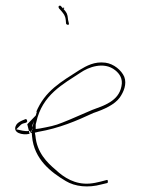

<svg xmlns="http://www.w3.org/2000/svg" viewBox="-20 -744 508 683"><path d="M38 -284 54 -300C55 -301 56 -302 59 -303L60 -304L74 -308C74 -308 75 -310 77 -312C76 -318 74 -322 70 -320L58 -315C47 -310 41 -305 38 -300C21 -271 61 -262 85 -268L83 -278C75 -277 68 -278 61 -279ZM77 -302 83 -278C84 -278 83 -279 84 -279C84 -278 86 -279 86 -278L88 -272L91 -280H93L95 -288V-298L103 -319C103 -324 106 -329 108 -334ZM85 -268H87L85 -267ZM87 -271H93L94 -259C101 -177 162 -131 214 -100C247 -80 294 -75 341 -88L362 -93C362 -93 363 -93 363 -94C365 -102 363 -106 357 -103L338 -98C326 -95 312 -92 299 -91C247 -87 208 -112 178 -140C147 -166 111 -202 106 -261L104 -272L116 -275C191 -288 252 -314 312 -342C351 -355 388 -372 406 -397C420 -417 432 -445 422 -471C412 -494 385 -517 355 -521C316 -526 288 -510 263 -495C198 -453 140 -422 108 -344C108 -344 112 -348 112 -348C112 -348 108 -337 108 -337L109 -338L105 -328C103 -322 102 -316 100 -310L95 -290V-282H93C92 -278 92 -272 87 -271ZM107 -285V-300C107 -301 107 -303 109 -309C130 -407 205 -445 267 -486C293 -504 349 -527 390 -494C405 -482 418 -464 412 -437C402 -384 349 -368 308 -353C274 -339 236 -321 202 -308C176 -297 154 -293 122 -287ZM188 -719 190 -714 199 -704C206 -695 212 -690 214 -672C215 -668 214 -664 215 -660C217 -655 227 -653 225 -661L222 -674V-675C220 -695 218 -698 206 -712H208V-717H205V-713L197 -722C195 -724 194 -724 193 -724C191 -724 188 -722 188 -719ZM198 -721C198 -721 197 -722 197 -722C197 -722 198 -721 198 -721ZM222 -676C222 -676 222 -675 222 -675C222 -675 222 -676 222 -676Z"/></svg>

Font: Stray Cat
Style: HlCn
Weight: 100
Version: Version 1.0